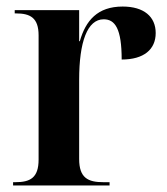

<svg xmlns="http://www.w3.org/2000/svg" viewBox="-20 -567 510 587"><path d="M20 0H315V-10H296C249 -10 222 -23 222 -81V-323C222 -439 247 -508 297 -508C332 -508 352 -479 352 -385C420 -385 456 -416 456 -466C456 -516 420 -547 355 -547C278 -547 242 -504 224 -441H222V-536H25V-526H29C72 -526 98 -513 98 -459V-79C98 -23 72 -10 27 -10H20Z"/></svg>

Font: Noto Serif Display SemiCondensed SemiBold
Style: Regular
Weight: 600
Width: 4
Designer: Monotype Design Team
Foundry: Monotype Imaging Inc.
Version: Version 2.009